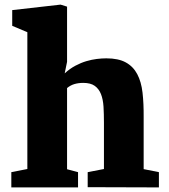

<svg xmlns="http://www.w3.org/2000/svg" viewBox="-20 -816 736 836"><path d="M29.3 -66.4 99.1 -80.1V-675.8L33.2 -703.6V-772L243.7 -795.9L272 -787.1V-546.9L261.7 -496.6Q284.2 -517.1 308.1 -529.8Q332 -542.5 355.7 -549.6Q379.4 -556.6 401.6 -559.3Q423.8 -562 442.9 -562Q495.6 -562 527.8 -544.2Q560.1 -526.4 577.6 -493.2Q595.2 -460 600.6 -412.6Q606 -365.2 605.5 -306.2V-79.6L671.9 -66.4V0L361.8 -1V-66.4L432.6 -80.1V-282.2Q432.6 -319.8 430.7 -351.6Q428.7 -383.3 419.7 -406.2Q410.6 -429.2 392.6 -442.1Q374.5 -455.1 342.3 -455.1Q321.8 -455.1 304.2 -450Q286.6 -444.8 272 -432.6V-79.1L319.8 -66.4V0H29.3Z"/></svg>

Font: Merriweather
Style: Heavy
Weight: 900
Version: Version 1.003